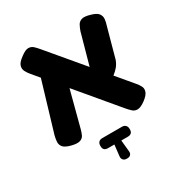

<svg xmlns="http://www.w3.org/2000/svg" viewBox="-188 -721 1013 1078"><g transform="rotate(-30 318.0 -181.5)"><path d="M563 -6Q533 16 513.5 16.5Q494 17 481 5Q468 -7 456 -21L91 -456Q77 -472 68.5 -489Q60 -506 66 -525Q72 -544 103 -566Q133 -589 152 -588.5Q171 -588 184.5 -575Q198 -562 212 -545L577 -111Q590 -96 597.5 -80.5Q605 -65 598.5 -46.5Q592 -28 563 -6ZM88 6Q52 -3 39.5 -18Q27 -33 28.5 -52.5Q30 -72 35 -91L138 -436L265 -373L180 -49Q175 -29 167.5 -13Q160 3 141.5 9Q123 15 88 6ZM438 -174 377 -251 453 -524Q460 -544 468.5 -559.5Q477 -575 495.5 -580.5Q514 -586 550 -575Q585 -565 596 -549.5Q607 -534 605 -515Q603 -496 596 -475L544 -286Q536 -264 522.5 -247.5Q509 -231 488 -215Q467 -199 438 -174ZM321 226Q306 226 298 217Q290 208 292 193L300 122H259Q228 122 228 92V88Q228 74 236 65.5Q244 57 259 57H387Q401 57 409.5 65.5Q418 74 418 88V92Q418 122 387 122H345L352 194Q354 209 346.5 217.5Q339 226 324 226Z"/></g></svg>

Font: Fredoka Light SemiBold
Style: Regular
Weight: 600
Version: Version 2.001